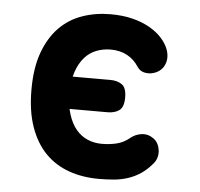

<svg xmlns="http://www.w3.org/2000/svg" viewBox="-45 -607 691 663"><g transform="rotate(5 300.0 -275.0)"><path d="M143.3 -221.9Q119 -221.9 103.1 -233.1Q87.3 -244.4 87.3 -277.9Q87.3 -311.4 103.1 -322.7Q119 -333.9 143.3 -333.9H331.3Q355.6 -333.9 371.4 -322.7Q387.3 -311.4 387.3 -277.9Q387.3 -244.4 371.4 -233.1Q355.6 -221.9 331.3 -221.9ZM62.5 -276.8Q62.5 -352.4 82.1 -406.1Q101.8 -459.7 135.3 -493.9Q168.8 -528 214.5 -544Q260.2 -560 312.3 -560Q355.2 -560 389 -551.4Q422.9 -542.8 448.2 -528.3Q473.5 -513.8 489.9 -495.9Q506.2 -478.1 513.8 -459.6Q525 -432.4 517.3 -408.7Q509.6 -385.1 487 -374.4Q469.7 -366.2 450.2 -368.8Q430.7 -371.5 420.3 -387.9Q405.8 -411.2 381.2 -424.8Q356.7 -438.5 323.2 -438.5Q297.7 -438.5 274.4 -429.6Q251 -420.8 233.4 -401Q215.7 -381.2 205.1 -350.2Q194.5 -319.3 194.5 -275.5Q194.5 -233.5 204.6 -202.3Q214.6 -171.1 231.6 -151Q248.5 -130.9 271.5 -121.2Q294.5 -111.5 320.1 -111.5Q347.5 -111.5 371.6 -117.3Q395.8 -123.1 415.7 -139.5Q433.3 -154.3 455.7 -157Q478.1 -159.7 497.9 -145Q506.7 -138.3 512 -128Q517.2 -117.7 518.6 -105.9Q520 -94.1 516.8 -81.9Q513.5 -69.6 504.9 -59.7Q485.6 -36.7 464.8 -23Q444 -9.3 421.1 -1.9Q398.1 5.6 372.9 7.8Q347.8 10 320.9 10Q263.8 10 216.4 -7Q169 -24 134.9 -58.9Q100.9 -93.7 81.7 -148.1Q62.5 -202.4 62.5 -276.8Z"/></g></svg>

Font: Maple Mono
Style: Regular
Weight: 400
Monospace: yes
Designer: subframe7536
Version: Version 7.300